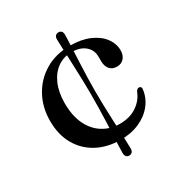

<svg xmlns="http://www.w3.org/2000/svg" viewBox="-150 -652 794 842"><g transform="rotate(-30 246.5 -231.0)"><path d="M275 -239Q275 -204 276 -167.5Q277 -131 278.5 -96.2Q280 -61.5 281.2 -31.5Q282.5 -1.5 283.5 21.2Q284.5 44 284.5 56.5Q284.5 68.5 278.8 74.5Q273 80.5 263.5 80.5Q255 80.5 249.2 74.5Q243.5 68.5 243.5 56Q243.5 44 244.5 21.2Q245.5 -1.5 247 -31.5Q248.5 -61.5 249.8 -96Q251 -130.5 251.8 -167.2Q252.5 -204 252.5 -239Q252.5 -272 251.5 -306.5Q250.5 -341 249.2 -374Q248 -407 246.8 -435.8Q245.5 -464.5 244.5 -486.2Q243.5 -508 243.5 -519.5Q243.5 -531 249.2 -537Q255 -543 264.5 -543Q273.5 -543 279 -537.2Q284.5 -531.5 284.5 -519Q284.5 -507.5 283.5 -485.8Q282.5 -464 281.2 -435.5Q280 -407 278.5 -374Q277 -341 276 -306.5Q275 -272 275 -239ZM461.5 -338Q461.5 -314 448.2 -299Q435 -284 412.5 -284Q389.5 -284 376.5 -299Q363.5 -314 363.5 -340.5V-362Q363.5 -396.5 338.5 -417.8Q313.5 -439 270 -439Q230 -439 199 -417Q168 -395 150.5 -354.5Q133 -314 133 -260Q133 -195.5 154.5 -151.2Q176 -107 213.5 -83.8Q251 -60.5 298.5 -60.5Q349 -60.5 384.5 -84.5Q420 -108.5 434 -147Q438.5 -152.5 442 -155Q445.5 -157.5 449.5 -157Q455.5 -157 458.2 -153.2Q461 -149.5 460.5 -143Q456 -101.5 430 -68.5Q404 -35.5 362 -16.8Q320 2 267 2Q199.5 2 148 -25.5Q96.5 -53 67.5 -103.8Q38.5 -154.5 38.5 -224Q38.5 -292.5 68.5 -347.5Q98.5 -402.5 152.5 -434.8Q206.5 -467 278.5 -467Q335.5 -467 376.5 -449.2Q417.5 -431.5 439.5 -402Q461.5 -372.5 461.5 -338Z"/></g></svg>

Font: Fraunces 36pt
Style: Regular
Weight: 400
Version: Version 1.000;[b76b70a41]